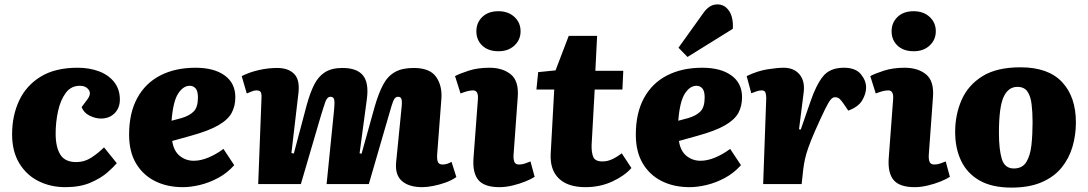

<svg xmlns="http://www.w3.org/2000/svg" viewBox="-20 -837 4948 873"><path d="M333 -529Q387 -529 430.5 -512.5Q474 -496 499.5 -463.5Q525 -431 525 -384Q525 -346 501 -322Q477 -298 439 -298Q414 -298 387.5 -311Q361 -324 351 -350L375 -382Q397 -410 383.5 -428.5Q370 -447 343 -447Q303 -447 279 -414.5Q255 -382 244 -332Q233 -282 233 -229Q233 -169 254 -134.5Q275 -100 327 -100Q364 -100 395.5 -120.5Q427 -141 453 -167L511 -95Q498 -79 468.5 -53Q439 -27 391.5 -6.5Q344 14 277 14Q210 14 155 -13.5Q100 -41 67.5 -95Q35 -149 35 -226Q35 -311 67 -379.5Q99 -448 165 -488.5Q231 -529 333 -529Z M869 -529Q953 -529 1001.5 -494Q1050 -459 1050 -395Q1050 -355 1033.5 -324Q1017 -293 973 -267.5Q929 -242 849 -220L763 -196Q770 -150 797.5 -128Q825 -106 861 -106Q893 -106 928.5 -121Q964 -136 996 -160L1045 -86Q1013 -50 972 -28Q931 -6 889 4Q847 14 812 14Q740 14 685 -13.5Q630 -41 598.5 -94Q567 -147 567 -225Q567 -323 604 -391Q641 -459 709 -494Q777 -529 869 -529ZM880 -394Q880 -423 869.5 -435Q859 -447 843 -447Q813 -447 790 -411.5Q767 -376 760 -288L805 -300Q842 -311 861 -330.5Q880 -350 880 -394Z M1499 -337Q1502 -366 1500 -381.5Q1498 -397 1483 -397Q1468 -397 1460 -375.5Q1452 -354 1435 -297L1348 0H1154L1169 -391Q1170 -412 1165 -419Q1160 -426 1145 -426Q1135 -426 1123 -420.5Q1111 -415 1102 -412L1079 -491Q1115 -509 1157 -518.5Q1199 -528 1240 -528Q1291 -528 1317.5 -501Q1344 -474 1337 -414L1305 -141L1316 -139L1375 -361Q1390 -415 1408.5 -452Q1427 -489 1457.5 -508.5Q1488 -528 1537 -528Q1603 -528 1630.5 -494Q1658 -460 1648 -386L1615 -140L1624 -138L1684 -353Q1701 -412 1721.5 -451Q1742 -490 1775 -509Q1808 -528 1861 -528Q1934 -528 1962.5 -488Q1991 -448 1987 -389L1968 -138Q1966 -115 1970.5 -102Q1975 -89 1992 -89Q2003 -89 2012.5 -92Q2022 -95 2033 -101L2055 -32Q2034 -17 2006 -7Q1978 3 1949.5 8.5Q1921 14 1900 14Q1840 14 1808 -13.5Q1776 -41 1781 -98L1806 -349Q1809 -378 1805 -387.5Q1801 -397 1790 -397Q1781 -397 1774.5 -389Q1768 -381 1760.5 -356Q1753 -331 1738 -279L1657 0H1465Z M2146 -695Q2146 -734 2173 -760Q2200 -786 2246 -786Q2291 -786 2319 -760Q2347 -734 2347 -695Q2347 -656 2319 -630Q2291 -604 2247 -604Q2200 -604 2173 -629.5Q2146 -655 2146 -695ZM2153 -386Q2156 -426 2131 -426Q2119 -426 2105.5 -422.5Q2092 -419 2074 -412L2049 -491Q2069 -502 2110.5 -515.5Q2152 -529 2205 -529Q2266 -529 2303 -498.5Q2340 -468 2334 -394L2315 -132Q2314 -112 2319 -100.5Q2324 -89 2340 -89Q2354 -89 2367 -93.5Q2380 -98 2392 -103L2411 -33Q2396 -23 2369 -12Q2342 -1 2310.5 6.5Q2279 14 2251 14Q2183 14 2155.5 -18Q2128 -50 2133 -119Z M2427 -509 2506 -517 2566 -674H2695L2687 -515H2814L2810 -430H2684L2670 -178Q2669 -144 2677.5 -123.5Q2686 -103 2719 -103Q2742 -103 2763.5 -113Q2785 -123 2807 -140L2851 -73Q2819 -37 2763.5 -11.5Q2708 14 2642 14Q2562 14 2521 -25.5Q2480 -65 2484 -139L2500 -430H2419Z M3173 -529Q3257 -529 3305.5 -494Q3354 -459 3354 -395Q3354 -355 3337.5 -324Q3321 -293 3277 -267.5Q3233 -242 3153 -220L3067 -196Q3074 -150 3101.5 -128Q3129 -106 3165 -106Q3197 -106 3232.5 -121Q3268 -136 3300 -160L3349 -86Q3317 -50 3276 -28Q3235 -6 3193 4Q3151 14 3116 14Q3044 14 2989 -13.5Q2934 -41 2902.5 -94Q2871 -147 2871 -225Q2871 -323 2908 -391Q2945 -459 3013 -494Q3081 -529 3173 -529ZM3184 -394Q3184 -423 3173.5 -435Q3163 -447 3147 -447Q3117 -447 3094 -411.5Q3071 -376 3064 -288L3109 -300Q3146 -311 3165 -330.5Q3184 -350 3184 -394ZM3181 -782Q3193 -798 3208 -807.5Q3223 -817 3242 -817Q3275 -817 3295 -787.5Q3315 -758 3312 -706L3106 -578L3065 -620Z M3464 -391Q3464 -403 3461 -414.5Q3458 -426 3443 -426Q3433 -426 3421 -422Q3409 -418 3396 -413L3375 -491Q3425 -515 3470.5 -522Q3516 -529 3543 -529Q3590 -529 3615.5 -498.5Q3641 -468 3634 -415L3613 -249L3621 -248L3665 -375Q3690 -449 3721.5 -489Q3753 -529 3817 -529Q3870 -529 3894 -500Q3918 -471 3918 -439Q3918 -411 3900.5 -381Q3883 -351 3837 -334L3818 -362Q3806 -380 3797.5 -387.5Q3789 -395 3777 -395Q3766 -395 3756.5 -383.5Q3747 -372 3731 -339.5Q3715 -307 3686 -242Q3666 -196 3655.5 -166Q3645 -136 3640 -113Q3635 -90 3632 -65L3625 0H3450Z M4034 -695Q4034 -734 4061 -760Q4088 -786 4134 -786Q4179 -786 4207 -760Q4235 -734 4235 -695Q4235 -656 4207 -630Q4179 -604 4135 -604Q4088 -604 4061 -629.5Q4034 -655 4034 -695ZM4041 -386Q4044 -426 4019 -426Q4007 -426 3993.5 -422.5Q3980 -419 3962 -412L3937 -491Q3957 -502 3998.5 -515.5Q4040 -529 4093 -529Q4154 -529 4191 -498.5Q4228 -468 4222 -394L4203 -132Q4202 -112 4207 -100.5Q4212 -89 4228 -89Q4242 -89 4255 -93.5Q4268 -98 4280 -103L4299 -33Q4284 -23 4257 -12Q4230 -1 4198.5 6.5Q4167 14 4139 14Q4071 14 4043.5 -18Q4016 -50 4021 -119Z M4579 16Q4491 16 4434.5 -16Q4378 -48 4350.5 -105Q4323 -162 4323 -237Q4323 -316 4352.5 -383Q4382 -450 4447 -490.5Q4512 -531 4620 -531Q4746 -531 4809 -464Q4872 -397 4872 -280Q4872 -223 4856.5 -170Q4841 -117 4807 -75Q4773 -33 4716.5 -8.5Q4660 16 4579 16ZM4590 -71Q4629 -71 4647 -101Q4665 -131 4670 -179Q4675 -227 4675 -281Q4675 -327 4670.5 -363.5Q4666 -400 4651.5 -421Q4637 -442 4606 -442Q4564 -442 4543 -395.5Q4522 -349 4522 -233Q4522 -158 4535 -114.5Q4548 -71 4590 -71Z"/></svg>

Font: Literata 12pt ExtraBold
Style: Italic
Weight: 800
Italic angle: -2°
Designer: Latin by Veronika Burian and Jose Scaglione. Greek by Irene Vlachou. Cyrillic by Vera Evstafieva
Foundry: TypeTogether
Version: Version 3.002